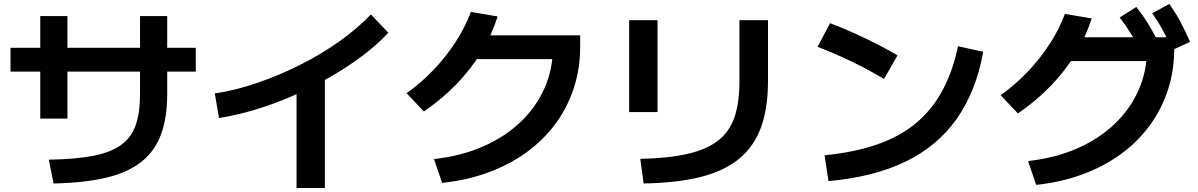

<svg xmlns="http://www.w3.org/2000/svg" viewBox="-20 -875 6040 968"><path d="M226 -70Q359 -72 448 -89Q537 -106 589.5 -143.5Q642 -181 664 -244Q686 -307 686 -400V-794H823V-400Q823 -281 791.5 -196.5Q760 -112 692 -58.5Q624 -5 514.5 21Q405 47 250 50ZM183 -277V-794H320V-277ZM33 -514V-634H967V-514Z M1063 -404Q1166 -419 1275.5 -456.5Q1385 -494 1492 -547.5Q1599 -601 1691 -666.5Q1783 -732 1850 -802L1938 -710Q1881 -649 1805 -592Q1729 -535 1640.5 -484.5Q1552 -434 1457.5 -392.5Q1363 -351 1268 -322.5Q1173 -294 1084 -280ZM1475 73V-500H1618V73Z M2168 -73Q2303 -88 2413 -135.5Q2523 -183 2602.5 -258Q2682 -333 2725 -430Q2768 -527 2768 -640L2825 -577H2340V-697H2905V-640Q2905 -529 2873 -431Q2841 -333 2780.5 -251Q2720 -169 2634.5 -107Q2549 -45 2441.5 -5.5Q2334 34 2209 47ZM2030 -405Q2103 -457 2166 -523Q2229 -589 2277.5 -664Q2326 -739 2354 -815L2489 -792Q2459 -698 2407 -612.5Q2355 -527 2282 -451.5Q2209 -376 2117 -313Z M3208 -74Q3349 -77 3445.5 -99Q3542 -121 3600 -166Q3658 -211 3683 -284Q3708 -357 3708 -464V-773H3852V-467Q3852 -331 3817 -234Q3782 -137 3707 -75Q3632 -13 3513 17Q3394 47 3225 50ZM3152 -310V-773H3295V-310Z M4137 -92Q4286 -107 4400 -146Q4514 -185 4595.5 -252Q4677 -319 4730 -416Q4783 -513 4810 -642L4937 -614Q4901 -414 4803.5 -276Q4706 -138 4545 -60Q4384 18 4157 38ZM4437 -477Q4356 -525 4272 -565.5Q4188 -606 4102 -639L4165 -758Q4337 -693 4505 -596Z M5163 -63Q5298 -78 5408 -125.5Q5518 -173 5597.5 -248Q5677 -323 5720 -420Q5763 -517 5763 -630L5820 -567H5335V-687H5900V-630Q5900 -519 5868 -421Q5836 -323 5775.5 -241Q5715 -159 5629.5 -97Q5544 -35 5436.5 4.5Q5329 44 5204 57ZM5025 -395Q5098 -447 5161 -513Q5224 -579 5272.5 -654Q5321 -729 5349 -805L5484 -782Q5454 -688 5402 -602.5Q5350 -517 5277 -441.5Q5204 -366 5112 -303ZM5736 -607Q5709 -661 5683 -703.5Q5657 -746 5625 -787L5709 -840Q5743 -797 5770.5 -752Q5798 -707 5824 -654ZM5891 -623Q5867 -678 5843 -722Q5819 -766 5789 -808L5875 -855Q5907 -811 5931.5 -764.5Q5956 -718 5980 -664Z"/></svg>

Font: M PLUS 1
Style: Bold
Weight: 700
Designer: Coji Morishita
Foundry: UNDERFOREST DESIGN
Version: Version 1.001